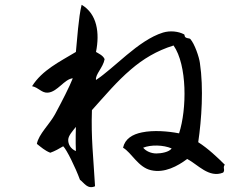

<svg xmlns="http://www.w3.org/2000/svg" viewBox="-20 -765 1040 802"><path d="M919 -77C890 -106 849 -145 808 -171C822 -266 831 -396 815 -502C812 -526 793 -582 775 -602C771 -606 761 -604 755 -609C749 -614 753 -620 748 -622C725 -634 691 -638 661 -629C609 -613 557 -575 509 -535C462 -496 418 -455 381 -431C377 -454 411 -483 417 -518C410 -534 392 -541 381 -548C397 -627 386 -707 321 -745C308 -694 302 -596 297 -548C229 -507 156 -472 114 -405C142 -399 154 -376 180 -378C220 -381 249 -435 284 -438C271 -404 238 -340 210 -288C188 -247 141 -204 134 -164C152 -150 167 -136 190 -127C210 -134 227 -144 244 -154C258 -141 295 -66 314 -14C331 -2 345 27 377 13C370 -109 360 -189 364 -305C418 -365 468 -425 527 -475C577 -518 634 -553 705 -575C762 -493 761 -310 728 -208C682 -217 621 -222 573 -212C533 -204 502 -185 494 -148C530 -127 557 -66 611 -54C667 -41 722 -71 762 -101C806 -78 853 -20 912 -44C922 -56 909 -64 919 -77ZM697 -145C687 -130 654 -124 633 -124C612 -124 590 -133 578 -148C610 -161 662 -160 697 -145ZM297 -134C275 -143 264 -163 265 -182C266 -199 283 -217 297 -235C297 -235 295 -173 297 -134Z"/></svg>

Font: Yuji Syuku Std R
Style: Regular
Weight: 400
Designer: Kataoka Yuji
Foundry: Kinuta Font Factory
Version: Version 3.000;hotconv 1.0.111;makeotfexe 2.5.65597